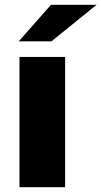

<svg xmlns="http://www.w3.org/2000/svg" viewBox="-20 -779 422 799"><path d="M61 -542H251V0H61ZM192 -759H382L194 -607H58Z"/></svg>

Font: Idrija
Style: Regular
Weight: 800
Designer: Julieta Ulanovsky
Foundry: Julieta Ulanovsky
Version: Version 7.200